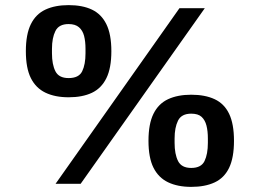

<svg xmlns="http://www.w3.org/2000/svg" viewBox="-20 -718 1013 750"><path d="M197 0 681 -686H780L295 0ZM248 -338Q195 -338 157.5 -356Q120 -374 100.5 -413Q81 -452 81 -518Q81 -584 100.5 -623.5Q120 -663 157.5 -680.5Q195 -698 248 -698Q302 -698 339 -680.5Q376 -663 395.5 -623.5Q415 -584 415 -518Q415 -452 395.5 -412.5Q376 -373 339 -355.5Q302 -338 248 -338ZM248 -413Q288 -413 301 -439.5Q314 -466 314 -510V-527Q314 -556 308.5 -577.5Q303 -599 288.5 -611.5Q274 -624 248 -624Q210 -624 196.5 -597Q183 -570 183 -527V-510Q183 -466 196.5 -439.5Q210 -413 248 -413ZM727 12Q674 12 636.5 -6Q599 -24 579.5 -63Q560 -102 560 -168Q560 -234 579.5 -273.5Q599 -313 636.5 -330.5Q674 -348 727 -348Q781 -348 818.5 -330.5Q856 -313 875 -273.5Q894 -234 894 -168Q894 -102 875 -62.5Q856 -23 818.5 -5.5Q781 12 727 12ZM727 -62Q766 -62 779 -89Q792 -116 792 -160V-177Q792 -206 786.5 -227.5Q781 -249 767.5 -261.5Q754 -274 727 -274Q689 -274 675.5 -247Q662 -220 662 -177V-160Q662 -116 675.5 -89Q689 -62 727 -62Z"/></svg>

Font: Archivo SemiBold
Style: Bold
Weight: 700
Version: Version 2.001